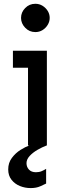

<svg xmlns="http://www.w3.org/2000/svg" viewBox="-20 -753 348 994"><path d="M138.7 220.7Q109.4 220.7 83 210Q56.6 199.2 39.6 177.7Q22.5 156.2 22.5 124Q22.5 89.8 41.5 64.5Q60.5 39.1 86.4 22.9Q112.3 6.8 131.8 0H221.7Q198.2 8.8 173.8 22.9Q149.4 37.1 133.3 54.7Q117.2 72.3 117.2 91.8Q117.2 111.3 129.9 125Q142.6 138.7 166 138.7Q182.6 138.7 195.3 133.3Q208 127.9 218.8 121.1V197.3Q209 202.1 188.5 211.4Q168 220.7 138.7 220.7ZM163.1 -586.9Q131.8 -586.9 110.4 -609.4Q88.9 -631.8 88.9 -660.2Q88.9 -689.5 110.4 -711.4Q131.8 -733.4 163.1 -733.4Q183.6 -733.4 200.2 -723.1Q216.8 -712.9 227.1 -696.3Q237.3 -679.7 237.3 -660.2Q237.3 -641.6 227.1 -624.5Q216.8 -607.4 200.2 -597.2Q183.6 -586.9 163.1 -586.9ZM125 0V-490.2H222.7V0ZM46.9 -402.3V-490.2H222.7V-402.3Z"/></svg>

Font: Sen Medium
Style: Regular
Weight: 500
Designer: Kosal Sen, Philatype
Foundry: Philatype
Version: Version 2.000;gftools[0.9.31]